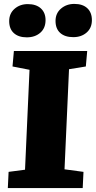

<svg xmlns="http://www.w3.org/2000/svg" viewBox="-20 -962 490 982"><path d="M131 -605 44 -622 51 -701H426L419 -622L333 -608L310 -96L407 -83L403 0H20L24 -83L108 -94ZM27 -854Q27 -893 54.5 -917Q82 -941 122 -941Q165 -941 189 -919Q213 -897 213 -859Q213 -818 186 -794.5Q159 -771 117 -771Q75 -771 51 -792.5Q27 -814 27 -854ZM264 -855Q264 -894 292 -918Q320 -942 360 -942Q403 -942 426.5 -920Q450 -898 450 -859Q450 -819 423 -795.5Q396 -772 355 -772Q312 -772 288 -793.5Q264 -815 264 -855Z"/></svg>

Font: Literata ExtraBold
Style: Italic
Weight: 800
Italic angle: -2°
Designer: Latin by Veronika Burian and Jose Scaglione. Greek by Irene Vlachou. Cyrillic by Vera Evstafieva
Foundry: TypeTogether
Version: Version 3.002